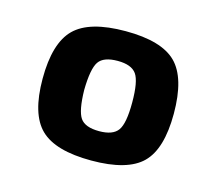

<svg xmlns="http://www.w3.org/2000/svg" viewBox="-62 -690 563 499"><g transform="rotate(15 219.5 -441.0)"><path d="M396 -440Q396 -345 356.5 -306Q317 -267 220 -267Q123 -267 83 -306Q43 -345 43 -440Q43 -536 83 -575.5Q123 -615 220 -615Q317 -615 356.5 -575.5Q396 -536 396 -440ZM220 -535Q182 -535 169 -516Q156 -497 155 -440Q156 -384 169 -365Q182 -346 220 -346Q257 -346 270.5 -365Q284 -384 284 -440Q284 -497 270.5 -516Q257 -535 220 -535Z"/></g></svg>

Font: Exo 2.0
Style: Bold
Weight: 700
Designer: Natanael Gama
Version: Version 1.001;PS 001.001;hotconv 1.0.70;makeotf.lib2.5.58329